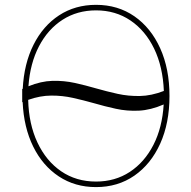

<svg xmlns="http://www.w3.org/2000/svg" viewBox="-20 -757 781 787"><path d="M674.7 -363.6Q674.7 -252.5 636.7 -168.3Q598.7 -84.2 530.9 -37.1Q463.1 9.9 373.6 9.9Q287.3 9.9 221.1 -33.9Q154.8 -77.8 116.1 -156.2Q77.4 -234.7 72.8 -338.8Q72.1 -338.4 71 -338.1V-392Q72.1 -392.8 73.2 -393.1Q78.5 -496.1 117.4 -573.5Q156.2 -650.9 222.1 -694.1Q288 -737.2 373.6 -737.2Q463.1 -737.2 530.9 -690.2Q598.7 -643.1 636.7 -558.9Q674.7 -474.8 674.7 -363.6ZM95.5 -347.7Q98 -248.2 133.5 -172.8Q169 -97.3 230.6 -55Q292.3 -12.8 373.6 -12.8Q451.7 -12.8 512.1 -52.4Q572.4 -92 608.8 -163Q645.2 -234 650.9 -328.8Q597.7 -305.8 549.2 -303.4Q500.7 -301.1 455.1 -311.1Q409.4 -321 364.3 -334.2Q321.7 -346.2 278.8 -355.8Q235.8 -365.4 190.3 -365.2Q144.9 -365.1 95.5 -347.7ZM96.6 -403.4Q148.1 -424.4 195 -425.6Q241.8 -426.8 286.2 -417.1Q330.6 -407.3 374.6 -394.5Q418 -382.1 462.2 -372.3Q506.4 -362.6 553.3 -363.5Q600.1 -364.3 651.6 -384.2Q647.7 -483 611.9 -557.4Q576 -631.7 514.7 -673.1Q453.5 -714.5 373.6 -714.5Q296.5 -714.5 236.5 -676Q176.5 -637.4 139.9 -567.5Q103.3 -497.5 96.6 -403.4Z"/></svg>

Font: Inter Thin BETA
Style: Regular
Weight: 100
Designer: Rasmus Andersson
Foundry: rsms
Version: Version 3.011;git-f93a4a705